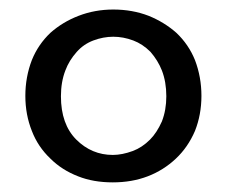

<svg xmlns="http://www.w3.org/2000/svg" viewBox="-20 -729 476 403"><path d="M46.9 -603Q60.1 -635.7 85.9 -660.2Q111.8 -683.1 145 -695.8Q179.2 -709 217.8 -709Q257.8 -709 292 -695.8Q324.7 -682.6 350.1 -660.2Q376 -635.7 389.2 -603Q402.8 -567.4 402.8 -527.8Q402.8 -488.3 389.2 -454.1Q374.5 -419.9 349.1 -396Q323.2 -371.6 290 -358.9Q256.8 -346.2 216.8 -346.2Q175.8 -346.2 144 -358.9Q109.9 -372.1 85.9 -396Q59.6 -420.9 46.9 -454.1Q33.2 -488.3 33.2 -527.8Q33.2 -567.4 46.9 -603ZM107.9 -526.9Q107.9 -468.3 140.1 -436Q172.4 -403.8 216.8 -403.8Q236.3 -403.8 258.8 -412.1Q278.3 -419.4 294.9 -436Q309.1 -450.2 319.8 -474.1Q329.1 -498 329.1 -526.9Q329.1 -557.1 319.8 -581.1Q311.5 -602.1 295.9 -620.1Q279.3 -636.7 259.8 -644Q238.8 -651.9 217.8 -651.9Q196.8 -651.9 175.8 -644Q155.3 -636.2 141.1 -620.1Q125 -602.1 117.2 -581.1Q107.9 -557.1 107.9 -526.9Z"/></svg>

Font: PoppinsZ
Style: Regular
Weight: 400
Designer: Ninad Kale (Devanagari), Jonny Pinhorn (Latin)
Foundry: Indian Type Foundry
Version: Version 3.002;FEAKit 1.0